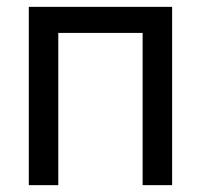

<svg xmlns="http://www.w3.org/2000/svg" viewBox="-20 -540 581 560"><path d="M64 0V-520H482V0H396V-444H150V0Z"/></svg>

Font: Liter
Style: Regular
Weight: 400
Designer: Anton Skugarov
Foundry: skugi
Version: Version 1.004; ttfautohint (v1.8.4.7-5d5b)